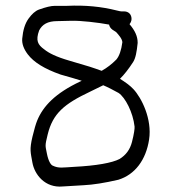

<svg xmlns="http://www.w3.org/2000/svg" viewBox="-20 -642 609 691"><path d="M406.7 -307.5C431 -291.3 458.6 -237.6 464.3 -186.7C465.1 -179.8 462.4 -160 454.9 -130.8C447.9 -103.9 433.4 -84.1 410.3 -69.8C383.4 -55.8 327 -45.6 246.2 -41.5C206.5 -39.4 191.6 -35.2 169.7 -45.9L169.4 -46L169 -46.2C162.8 -49.3 154.1 -61.8 148.7 -89.8C143.2 -118.9 141.1 -115.3 151.6 -158.1C170.1 -233.7 210.9 -267.9 304.3 -312.1C319.7 -319.3 333.7 -326.2 351.5 -335.2C369.3 -327.7 385.9 -318.9 406.7 -307.5ZM384 -535.7 384.3 -535.4 397.8 -526.7C406.9 -516.8 419.6 -502.5 420.4 -490.2C416.7 -461.2 409 -440 399.3 -428.5L399 -428.1L398.8 -427.8C382.1 -411 365.3 -398 345.9 -387.1C314.2 -398.5 299.8 -403.6 231.3 -423.2C181.3 -437.5 154.9 -451.5 139.4 -464.2L139.1 -464.4L138.8 -464.6C116.4 -480.9 107.5 -495.7 120.9 -532.5C132 -554 151.3 -566 186.3 -566C198 -566 214.4 -566.4 236 -567.2C269.3 -568.4 334.5 -560.7 372.7 -553.5C373.3 -548.2 377.2 -540.5 384 -535.7ZM445.5 -594.1C439.9 -599.4 432.6 -601 425.9 -601H416.9C415 -601 410.4 -601.6 399.7 -604.4C345.3 -618.2 286.6 -624 221.9 -621H177.8C163.3 -621 144.9 -616.3 120.8 -607.8C106.7 -602.8 94.5 -591.2 82.8 -575.1C69.8 -557.2 62.7 -533.1 60 -503.2C58.3 -484.1 65.9 -465 80 -446.4C101.7 -417.9 139.7 -394.2 198.3 -373.6C229.8 -364.8 253 -358 274.2 -351.3C274.2 -351.3 270.3 -349.4 268.5 -348.6C179 -306.5 135.2 -260 113.9 -208.3C108.7 -195.7 103.3 -176.7 96.9 -150.3C85.5 -102.6 90.4 -93.3 96.5 -57.5C104 -13.8 142.1 35.1 205.7 29.1C224.2 27.7 249.4 26.2 280.9 24.6C314.7 23 357.1 16.3 406 4.9C466 -13.6 505.5 -66.8 516.6 -139.9C527.8 -213.2 489.8 -289.6 460 -321.3C446.6 -335.7 428.8 -347.7 411.8 -358.4C426.3 -372.6 442.8 -393.4 459 -418.5C467.9 -432.2 472.1 -454.5 475.4 -487.3L475.4 -487.9V-488.5C475.4 -511.2 465.7 -532.1 446.1 -555.1C449.1 -558.4 453.4 -565.9 453.4 -573.5C453.4 -580.7 451.5 -588.5 445.5 -594.1Z"/></svg>

Font: MewTooHand
Style: BdWide
Weight: 400
Designer: Mew Too, Robert Jablonski
Version: Version 0.77